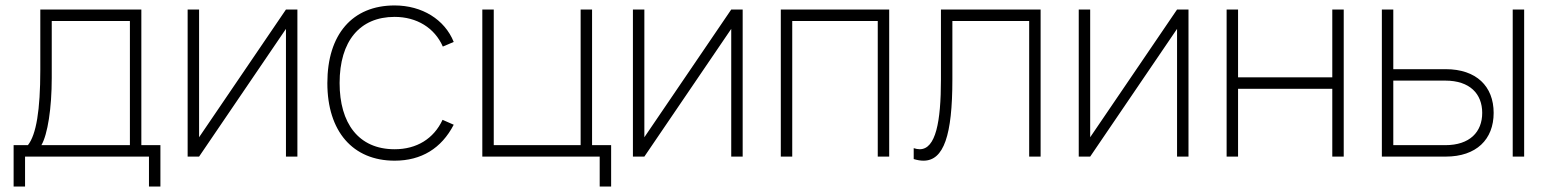

<svg xmlns="http://www.w3.org/2000/svg" viewBox="-20 -575 5686 705"><path d="M30 110H72V0H527V110H569V-42H499V-540H128V-318.5C128 -170 113 -80.5 82.5 -42H30ZM132 -42C155 -81.5 170 -177.5 170 -289V-498H457V-42Z M1030 -540 711 -71V-540H669V0H711L1030 -469V0H1072V-540Z M1429 15C1527 15 1601 -30 1646 -117L1605 -135C1572.5 -65.5 1510 -27 1429 -27C1296 -27 1227 -123 1227 -270C1227 -424 1301 -513 1429 -513C1510.5 -513 1576 -472.5 1606 -404L1646 -421C1613 -503.5 1529.5 -555 1429 -555C1274 -555 1182 -449 1182 -270C1182 -92.5 1275.5 15 1429 15Z M2224 110V-42H2154V-540H2112V-42H1793V-540H1751V0H2182V110Z M2665 -540 2346 -71V-540H2304V0H2346L2665 -469V0H2707V-540Z M2889 0V-498H3203V0H3245V-540H2847V0Z M3335 9C3348 13 3360 15 3371 15C3445.5 15 3477 -78.5 3477 -283V-498H3759V0H3801V-540H3435V-283C3435 -128 3416 -27 3357 -27C3350 -27 3343 -28.5 3335 -31Z M4302 -540 3983 -71V-540H3941V0H3983L4302 -469V0H4344V-540Z M4526 0V-249H4872V0H4914V-540H4872V-291H4526V-540H4484V0Z M5576.5 0V-540H5534.5V0ZM5288.5 0C5401 0 5464.5 -63 5464.5 -160.5C5464.5 -258 5401 -321 5288.5 -321H5096V-540H5054V0ZM5096 -42V-279H5287C5377 -279 5422.5 -230.5 5422.5 -160.5C5422.5 -90.5 5377 -42 5287 -42Z"/></svg>

Font: Vela Sans ExtLt
Style: Regular
Weight: 200
Designer: Principal design: Mikhail Sharanda - project Manrope.
Design modification: Ravid Balaliev
Foundry: Mikhail Sharanda
Version: Version 1.001